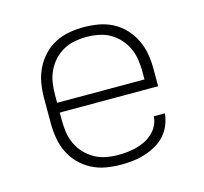

<svg xmlns="http://www.w3.org/2000/svg" viewBox="-84 -621 767 722"><g transform="rotate(-15 300.0 -260.0)"><path d="M302 8Q273 8 244 3Q215 -2 189 -15.5Q163 -29 142.5 -50Q122 -71 109.5 -97Q97 -123 92 -152Q87 -181 87 -210V-310Q87 -339 92 -367.5Q97 -396 109.5 -422Q122 -448 142 -469.5Q162 -491 188 -504.5Q214 -518 242.5 -523Q271 -528 300 -528Q329 -528 357.5 -523Q386 -518 412 -504.5Q438 -491 458 -469.5Q478 -448 490.5 -422Q503 -396 508 -367.5Q513 -339 513 -310V-241H130V-210Q130 -186 133.5 -163Q137 -140 147 -118.5Q157 -97 173.5 -79.5Q190 -62 210.5 -50.5Q231 -39 254.5 -34.5Q278 -30 302 -30Q320 -30 338 -32Q356 -34 373.5 -38.5Q391 -43 407.5 -51.5Q424 -60 437.5 -72.5Q451 -85 459 -101.5Q467 -118 468 -136H511Q509 -113 500 -91Q491 -69 475 -51.5Q459 -34 438 -22.5Q417 -11 394.5 -4Q372 3 348.5 5.5Q325 8 302 8ZM130 -279H470V-310Q470 -333 466.5 -356.5Q463 -380 453 -401.5Q443 -423 427 -440.5Q411 -458 390.5 -469.5Q370 -481 346.5 -485.5Q323 -490 300 -490Q277 -490 253.5 -485.5Q230 -481 209.5 -469.5Q189 -458 173 -440.5Q157 -423 147 -401.5Q137 -380 133.5 -356.5Q130 -333 130 -310Z"/></g></svg>

Font: Zed Sans Extralight Extended
Style: Regular
Weight: 200
Width: 7
Designer: Belleve Invis
Foundry: Belleve Invis
Version: Version 1.0.0; ttfautohint (v1.8.4)